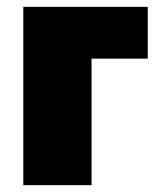

<svg xmlns="http://www.w3.org/2000/svg" viewBox="-20 -540 461 560"><path d="M48 0H247V-369H411V-520H48Z"/></svg>

Font: Fixel Text Black
Style: Regular
Weight: 900
Width: 4
Designer: AlfaBravo + MacPaw
Foundry: Kyrylo Tkachov, Marchela Mozhyna, Serhii Makarenko, Maria Weinstein, Zakhar Kryvoshyya
Version: Version 1.211